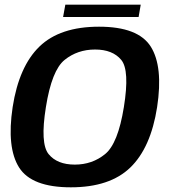

<svg xmlns="http://www.w3.org/2000/svg" viewBox="-20 -795 724 820"><path d="M282.5 5Q449 5 536.5 -79.5Q624 -164 651 -337.5Q677.5 -511 623.8 -596Q570 -681 403 -681Q236 -681 148.5 -596.2Q61 -511.5 34 -337.5Q8 -164.5 61.5 -79.8Q115 5 282.5 5ZM299.5 -92Q224 -92 187.5 -137Q151 -182 176 -337.5Q201 -495 256 -539.2Q311 -583.5 386 -583.5Q461 -583.5 497.8 -539.2Q534.5 -495 509 -337.5Q484 -182 429 -137Q374 -92 299.5 -92ZM249.5 -722.5H572L581 -775H259Z"/></svg>

Font: Anybody Thin SemiBold
Style: Italic
Weight: 600
Italic angle: -10°
Version: Version 1.113;gftools[0.9.25]